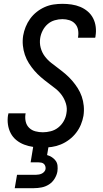

<svg xmlns="http://www.w3.org/2000/svg" viewBox="-20 -763 540 1003"><path d="M204 8Q178 8 153.5 4.5Q129 1 106.5 -7.5Q84 -16 65.5 -31Q47 -46 36 -67Q25 -88 21.5 -112.5Q18 -137 22 -162Q23 -164 23.5 -166.5Q24 -169 24 -171H114Q114 -170 113.5 -168.5Q113 -167 113 -166Q110 -146 114.5 -127Q119 -108 132.5 -95Q146 -82 165 -77Q184 -72 204 -72Q224 -72 245.5 -77.5Q267 -83 284.5 -97Q302 -111 313 -130.5Q324 -150 327 -171Q332 -197 324.5 -221.5Q317 -246 303 -265.5Q289 -285 270 -300Q251 -315 231.5 -329.5Q212 -344 193.5 -360Q175 -376 159.5 -394Q144 -412 131 -432.5Q118 -453 110 -476.5Q102 -500 99.5 -525.5Q97 -551 101 -577Q105 -600 114 -622.5Q123 -645 137.5 -665Q152 -685 171.5 -700.5Q191 -716 213.5 -726Q236 -736 259.5 -739.5Q283 -743 306 -743Q330 -743 354 -739.5Q378 -736 399.5 -727Q421 -718 438.5 -703Q456 -688 466.5 -667.5Q477 -647 480 -623Q483 -599 479 -575Q479 -572 478.5 -570Q478 -568 477 -566H387Q388 -567 388 -568.5Q388 -570 388 -571Q391 -590 387.5 -608Q384 -626 372 -639Q360 -652 342.5 -657.5Q325 -663 306 -663Q286 -663 265.5 -657Q245 -651 229 -637Q213 -623 203 -603.5Q193 -584 190 -564Q186 -538 192.5 -513.5Q199 -489 213.5 -469.5Q228 -450 247 -435Q266 -420 285.5 -405.5Q305 -391 323 -375.5Q341 -360 357 -341.5Q373 -323 386 -302.5Q399 -282 407 -259Q415 -236 417.5 -210Q420 -184 416 -158Q412 -135 402.5 -112Q393 -89 377.5 -69Q362 -49 341.5 -33.5Q321 -18 298 -8.5Q275 1 251 4.5Q227 8 204 8ZM57 220 69 150H169Q176 150 184 148.5Q192 147 199 143.5Q206 140 211.5 133.5Q217 127 218 120Q219 112 216.5 104.5Q214 97 208.5 92.5Q203 88 195.5 86.5Q188 85 180 85H140L154 0H234L226 47Q240 51 251.5 58.5Q263 66 271 77Q279 88 280.5 102.5Q282 117 280 132Q277 151 265.5 170Q254 189 236 200.5Q218 212 197.5 216Q177 220 157 220Z"/></svg>

Font: Iosevka SS04 Medium Oblique
Style: Regular
Weight: 500
Italic angle: -9°
Monospace: yes
Designer: Belleve Invis
Foundry: Belleve Invis
Version: Version 19.0.0; ttfautohint (v1.8.4)